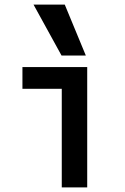

<svg xmlns="http://www.w3.org/2000/svg" viewBox="-20 -810 540 830"><path d="M247 0V-426H77V-520H357V0ZM246 -570 125 -790H260L351 -570Z"/></svg>

Font: M PLUS Code Latin Medium
Style: Regular
Weight: 500
Designer: Coji Morishita
Foundry: UNDERFOREST DESIGN
Version: Version 1.002; ttfautohint (v1.8.3)